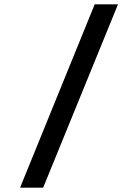

<svg xmlns="http://www.w3.org/2000/svg" viewBox="-20 -780 640 890"><path d="M73 90 419 -760H527L180 90Z"/></svg>

Font: DM Mono Medium
Style: Regular
Weight: 500
Designer: Colophon Foundry
Foundry: Colophon Foundry
Version: Version 1.000; ttfautohint (v1.8.2.53-6de2)